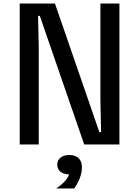

<svg xmlns="http://www.w3.org/2000/svg" viewBox="-20 -820 790 1090"><path d="M92 0V-800H292L544 -70H554L550 -250V-800H658V0H458L206 -730H196L200 -550V0ZM373 170Q342 170 323.5 155Q305 140 305 115Q305 90 323.5 75Q342 60 373 60Q404 60 422.5 75Q441 90 441 115Q441 140 422.5 155Q404 170 373 170ZM299 250Q335 226 354 202Q373 178 373 162V60Q408 60 426.5 78Q445 96 445 130Q445 159 433.5 190Q422 221 401 250Z"/></svg>

Font: Martian Mono SemiExpanded
Style: Regular
Weight: 400
Width: 6
Monospace: yes
Designer: Roman Shamin
Foundry: Evil Martians
Version: Version 1.000